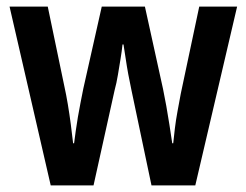

<svg xmlns="http://www.w3.org/2000/svg" viewBox="-20 -563 748 583"><path d="M379 -290Q374 -313 369.5 -337.5Q365 -362 361.5 -386Q358 -410 355 -428H352Q350 -408 346 -384Q342 -360 338 -335.5Q334 -311 328 -289L264 0H134L9 -543H125L175 -303Q181 -276 186 -246Q191 -216 195 -185.5Q199 -155 202 -128H205Q207 -145 210 -165.5Q213 -186 216.5 -207.5Q220 -229 224.5 -251Q229 -273 233 -294L289 -543H420L475 -293Q480 -269 485 -241Q490 -213 494.5 -184Q499 -155 503 -128H506Q508 -148 511 -173Q514 -198 519 -225Q524 -252 529 -279L585 -543H700L573 0H440Z"/></svg>

Font: Noto Sans Khmer Condensed SemiBold
Style: Regular
Weight: 600
Width: 3
Designer: Danh Hong and the Monotype Design Team
Foundry: Monotype Imaging Inc.
Version: Version 2.004